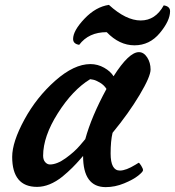

<svg xmlns="http://www.w3.org/2000/svg" viewBox="-20 -757 718 788"><path d="M652 -735Q678 -731 678 -711Q678 -672 636 -621.5Q594 -571 532 -571Q470 -571 418 -625Q344 -625 305 -573Q280 -577 280 -597Q280 -631 326.5 -680Q373 -729 427 -737Q497 -673 557.5 -673Q618 -673 652 -735ZM417 -392Q407 -408 390 -418Q373 -428 362 -430L350 -432Q278 -388 217.5 -292.5Q157 -197 157 -118Q157 -101 165.5 -91.5Q174 -82 185 -82Q214 -82 250 -108Q286 -134 308 -160L330 -186Q355 -278 417 -392ZM321 -117Q320 -116 307 -101Q294 -86 276.5 -68.5Q259 -51 236 -32Q183 10 132 10Q81 10 55.5 -21Q30 -52 30 -113Q30 -174 80 -266Q130 -358 207 -426Q284 -494 351 -494Q381 -494 407.5 -479Q434 -464 446 -444Q509 -543 550 -543Q570 -543 584 -521.5Q598 -500 598 -471.5Q598 -443 553 -367.5Q508 -292 442 -212Q434 -179 434 -127Q434 -57 472 -57Q497 -57 536 -81L549 -89Q552 -89 559.5 -77Q567 -65 567 -58.5Q567 -52 547 -36Q527 -20 489.5 -4.5Q452 11 414 11Q321 11 321 -117Z"/></svg>

Font: Clara
Style: Regular
Weight: 400
Designer: Proyecto DEMO
Foundry: Proyecto DEMO
Version: Version 1.002